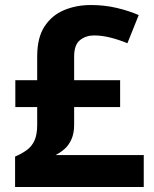

<svg xmlns="http://www.w3.org/2000/svg" viewBox="-20 -744 612 764"><path d="M342 -724Q396 -724 444.5 -712.5Q493 -701 532 -684L487 -572Q453 -586 419 -594.5Q385 -603 354 -603Q322 -603 298.5 -584.5Q275 -566 275 -519V-425H458V-318H275V-248Q275 -213 264 -189Q253 -165 236 -150.5Q219 -136 201 -127H552V0H40V-121Q68 -133 87.5 -147.5Q107 -162 117.5 -185.5Q128 -209 128 -247V-318H41V-425H128V-520Q128 -594 157 -638.5Q186 -683 234.5 -703.5Q283 -724 342 -724Z"/></svg>

Font: Noto Sans Armenian
Style: Regular
Weight: 400
Designer: Monotype Design Team
Foundry: Monotype Imaging Inc.
Version: Version 2.007